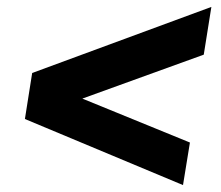

<svg xmlns="http://www.w3.org/2000/svg" viewBox="-20 -565 640 555"><path d="M509 -30 52 -221 73 -354 591 -545 569 -407 218 -280 529 -153Z"/></svg>

Font: Nunito Sans Black
Style: Italic
Weight: 900
Italic angle: -9°
Designer: Vernon Adams
Foundry: Vernon Adams
Version: Version 3.006; ttfautohint (v1.8.3)